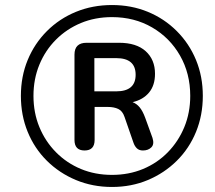

<svg xmlns="http://www.w3.org/2000/svg" viewBox="-20 -734 855 763"><path d="M425 9Q348 9 282 -18.5Q216 -46 166.5 -95Q117 -144 90 -210Q63 -276 63 -353Q63 -430 90 -495.5Q117 -561 166.5 -610.5Q216 -660 282 -687Q348 -714 425 -714Q502 -714 567.5 -687Q633 -660 682.5 -610.5Q732 -561 759 -495.5Q786 -430 786 -353Q786 -276 759 -210Q732 -144 682.5 -95Q633 -46 567.5 -18.5Q502 9 425 9ZM425 -39Q492 -39 548.5 -62.5Q605 -86 647 -129Q689 -172 712.5 -229Q736 -286 736 -353Q736 -442 695.5 -513Q655 -584 584.5 -625Q514 -666 425 -666Q358 -666 301.5 -642.5Q245 -619 202.5 -576.5Q160 -534 136.5 -477Q113 -420 113 -353Q113 -286 136.5 -229Q160 -172 202.5 -129Q245 -86 301.5 -62.5Q358 -39 425 -39ZM316 -136Q276 -136 276 -178V-517Q276 -564 324 -564H453Q522 -564 559 -530.5Q596 -497 596 -441Q596 -395 572.5 -366.5Q549 -338 507 -328Q523 -322 535 -307.5Q547 -293 557 -266L586 -186Q594 -161 581.5 -148.5Q569 -136 548 -136Q533 -136 524 -144.5Q515 -153 510 -168L475 -269Q467 -293 450 -301Q433 -309 409 -309H356V-178Q356 -136 316 -136ZM355 -371H442Q519 -371 519 -437Q519 -503 442 -503H355Z"/></svg>

Font: Nunito SemiBold
Style: Italic
Weight: 600
Italic angle: -9°
Designer: Vernon Adams
Foundry: Vernon Adams
Version: Version 3.601; ttfautohint (v1.8.2.53-6de2)